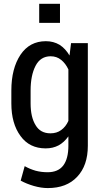

<svg xmlns="http://www.w3.org/2000/svg" viewBox="-20 -749 525 983"><path d="M38.1 -285.2Q38.1 -398.4 85 -468.8Q131.8 -538.1 214.8 -538.1Q253.9 -538.1 285.2 -519.5Q315.4 -500 335.9 -464.8Q338.9 -486.3 343.8 -528.3Q365.2 -528.3 429.7 -528.3Q429.7 -396.5 429.7 -2.9Q429.7 98.6 375 156.2Q321.3 213.9 224.6 213.9Q191.4 213.9 153.3 203.1Q116.2 192.4 85.9 175.8Q92.8 150.4 106.4 101.6Q131.8 116.2 162.1 125Q191.4 132.8 223.6 132.8Q277.3 132.8 303.7 98.6Q330.1 63.5 330.1 -2.9Q330.1 -18.6 330.1 -50.8Q308.6 -20.5 280.3 -4.9Q251 10.7 213.9 10.7Q130.9 10.7 85 -52.7Q38.1 -116.2 38.1 -219.7Q38.1 -225.6 38.1 -236.3Q38.1 -242.2 38.1 -254.9Q38.1 -267.6 38.1 -285.2ZM136.7 -219.7Q136.7 -149.4 162.1 -108.4Q186.5 -66.4 238.3 -66.4Q270.5 -66.4 293 -83Q316.4 -99.6 330.1 -129.9Q330.1 -217.8 330.1 -393.6Q315.4 -424.8 293 -442.4Q270.5 -460.9 239.3 -460.9Q187.5 -460.9 162.1 -412.1Q136.7 -363.3 136.7 -285.2Q136.7 -263.7 136.7 -219.7ZM287.1 -631.8Q260.7 -631.8 180.7 -631.8Q180.7 -656.2 180.7 -729.5Q208 -729.5 287.1 -729.5Q287.1 -705.1 287.1 -631.8Z"/></svg>

Font: Noto Sans Hebrew DECATHLON 
Style: Regular
Weight: 400
Designer: Monotype Design team
Version: Version 1.03 uh